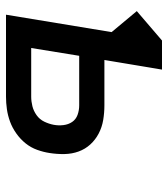

<svg xmlns="http://www.w3.org/2000/svg" viewBox="20 -580 560 640"><g transform="rotate(90 300.0 -260.0)"><path d="M29 0 87 -352 17 -436 115 -520H212L180 -328H331Q356 -328 380 -324Q404 -320 425 -309Q446 -298 461.5 -281Q477 -264 485 -242Q493 -220 493.5 -195Q494 -170 490 -145Q487 -125 479.5 -104Q472 -83 458 -65.5Q444 -48 425 -34.5Q406 -21 385.5 -13.5Q365 -6 344 -3Q323 0 302 0ZM302 -84Q318 -84 334 -88Q350 -92 364 -102Q378 -112 385.5 -127.5Q393 -143 396 -159Q399 -175 397 -191.5Q395 -208 386.5 -220.5Q378 -233 363 -238.5Q348 -244 331 -244H166L140 -84Z"/></g></svg>

Font: Iosevka SS04 Md Ex Obl
Style: Regular
Weight: 500
Width: 7
Italic angle: -9°
Monospace: yes
Designer: Belleve Invis
Foundry: Belleve Invis
Version: Version 19.0.0; ttfautohint (v1.8.4)